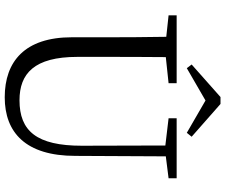

<svg xmlns="http://www.w3.org/2000/svg" viewBox="-92 -868 975 832"><g transform="rotate(90 396.0 -451.5)"><path d="M415 -854 555 -773 572 -794 430 -919H400L259 -794L275 -773ZM752 -729H492V-694L610 -680L611 -318C611 -122 547 -48 414 -48C299 -48 226 -111 226 -299V-391C226 -490 226 -587 227 -682L340 -694V-729H46V-694L139 -684C141 -587 141 -489 141 -391V-275C141 -71 246 16 401 16C553 16 655 -74 655 -290L657 -682L752 -694Z"/></g></svg>

Font: Source Han Serif AKR9
Style: Regular
Weight: 400
Designer: Ryoko NISHIZUKA 西塚涼子 (kana & ideographs); Frank Grießhammer (Latin, Greek & Cyrillic); Sandoll Communications 산돌커뮤니케이션, 
Foundry: Adobe Systems Incorporated
Version: Version 1.005;hotconv 1.0.107;makeotfexe 2.5.65593